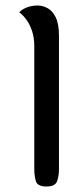

<svg xmlns="http://www.w3.org/2000/svg" viewBox="-20 -680 285 700"><path d="M149 0Q117 0 111 -19Q105 -38 105 -64V-512Q105 -543 96.5 -568Q88 -593 75 -610Q62 -627 50 -635Q54 -640 63.5 -646Q73 -652 87 -656Q101 -660 116 -660Q135 -660 153 -650.5Q171 -641 183 -617Q195 -593 195 -549V-64Q195 -38 188 -19Q181 0 149 0Z"/></svg>

Font: El Messiri
Style: Regular
Weight: 400
Designer: Mohamed Gaber
Foundry: Kief Type Foundry
Version: Version 2.020